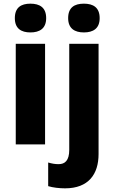

<svg xmlns="http://www.w3.org/2000/svg" viewBox="-20 -788 624 1048"><path d="M146 -768C95 -768 61 -747 61 -689C61 -632 96 -611 146 -611C196 -611 232 -632 232 -689C232 -747 197 -768 146 -768ZM352 -689C352 -632 388 -611 438 -611C488 -611 524 -632 524 -689C524 -747 489 -768 438 -768C386 -768 352 -747 352 -689ZM226 -549H66V0H226ZM335 240C463 240 518 163 518 53V-549H358V30C358 89 334 108 300 108C280 108 263 105 243 99V228C268 236 305 240 335 240Z"/></svg>

Font: Noto Sans Myanmar SemiCondensed ExtraBold
Style: Regular
Weight: 800
Width: 4
Designer: Monotype Design Team
Foundry: Monotype Imaging Inc.
Version: Version 2.107